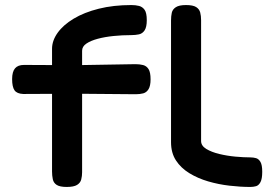

<svg xmlns="http://www.w3.org/2000/svg" viewBox="-20 -730 1077 760"><path d="M244 10Q217 10 204.5 2Q192 -6 189 -20.5Q186 -35 186 -51V-537Q186 -569 208 -600Q230 -631 271.5 -656Q313 -681 371 -695.5Q429 -710 500 -710Q517 -710 530.5 -706.5Q544 -703 552.5 -691Q561 -679 561 -650Q561 -623 552.5 -610Q544 -597 530 -594Q516 -591 499 -591Q464 -591 429.5 -587.5Q395 -584 367 -576.5Q339 -569 322 -557.5Q305 -546 305 -529V-48Q305 -33 301.5 -19.5Q298 -6 285 2Q272 10 244 10ZM75 -473 277 -472 516 -476Q533 -476 546.5 -472.5Q560 -469 568 -456.5Q576 -444 576 -416Q576 -390 568 -377Q560 -364 547 -360.5Q534 -357 517 -357L282 -359L72 -358Q47 -359 37.5 -372.5Q28 -386 28 -417Q28 -446 39.5 -459.5Q51 -473 75 -473ZM971 10Q932 10 888.5 5Q845 0 804 -12Q763 -24 729.5 -44.5Q696 -65 676.5 -95Q657 -125 657 -167V-649Q657 -666 660 -679.5Q663 -693 676 -701.5Q689 -710 716 -710Q744 -710 756.5 -702Q769 -694 772.5 -680.5Q776 -667 776 -650V-172Q776 -153 796.5 -140.5Q817 -128 848 -120.5Q879 -113 912 -110Q945 -107 971 -107Q983 -107 993.5 -104Q1004 -101 1011 -89Q1018 -77 1018 -50Q1018 -22 1011 -9Q1004 4 993.5 7Q983 10 971 10Z"/></svg>

Font: Fredoka Expanded Medium
Style: Regular
Weight: 500
Width: 7
Designer: Ben Nathan
Foundry: Milena B. Brandão, Ben Nathan
Version: Version 2.001